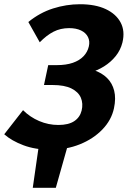

<svg xmlns="http://www.w3.org/2000/svg" viewBox="-25 -693 607 908"><path d="M130 195 162 -28H302L239 195ZM214 15Q142 15 86 -6Q30 -27 -5 -58L84 -172Q117 -139 160.5 -120.5Q204 -102 251 -102Q299 -102 326 -120Q353 -138 361 -170Q369 -203 357.5 -230.5Q346 -258 313 -274.5Q280 -291 223 -291H183L203 -385H243Q288 -385 319.5 -396Q351 -407 370 -427Q389 -447 395 -473Q401 -498 391 -518Q381 -538 358 -549Q335 -560 302 -560Q261 -560 228 -543Q195 -526 163 -493L109 -589Q163 -633 226 -653Q289 -673 353 -673Q426 -673 475 -650Q524 -627 545.5 -586.5Q567 -546 554 -492Q545 -456 522 -427.5Q499 -399 467 -379Q435 -359 398 -349Q361 -339 324 -339L332 -374Q380 -374 418 -361.5Q456 -349 481 -324.5Q506 -300 515 -264Q524 -228 514 -181Q502 -125 459 -80.5Q416 -36 352.5 -10.5Q289 15 214 15Z"/></svg>

Font: Ysabeau Infant ExtraBold
Style: Italic
Weight: 800
Italic angle: -12°
Designer: Christian Thalmann (Catharsis Fonts)
Version: Version 2.001;gftools[0.9.30]; featfreeze: ss01,ss02,lnum